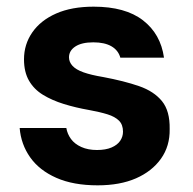

<svg xmlns="http://www.w3.org/2000/svg" viewBox="-20 -544 578 576"><path d="M273 12Q200 12 149 -10.5Q98 -33 70.5 -72Q43 -111 39 -160H179Q182 -142 193 -127Q204 -112 224 -103Q244 -94 271 -94Q297 -94 314.5 -101.5Q332 -109 340.5 -121.5Q349 -134 349 -149Q349 -170 337 -182Q325 -194 302.5 -201Q280 -208 247 -214Q207 -221 171.5 -232Q136 -243 109 -259.5Q82 -276 67 -302Q52 -328 52 -366Q52 -411 77 -447Q102 -483 148.5 -503.5Q195 -524 261 -524Q356 -524 409 -483Q462 -442 472 -371H341Q335 -393 314.5 -405Q294 -417 260 -417Q225 -417 206 -404.5Q187 -392 187 -372Q187 -358 197.5 -346.5Q208 -335 230.5 -327Q253 -319 289 -313Q353 -301 397.5 -285.5Q442 -270 466 -240.5Q490 -211 489 -157Q490 -106 463 -68Q436 -30 388 -9Q340 12 273 12Z"/></svg>

Font: DM Sans 12pt ExtraBold
Style: Regular
Weight: 800
Version: Version 4.004;gftools[0.9.30]